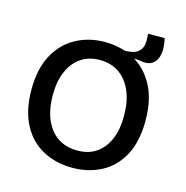

<svg xmlns="http://www.w3.org/2000/svg" viewBox="-95 -700 776 802"><g transform="rotate(15 293.0 -298.5)"><path d="M443 -493 378 -497 367 -516Q411 -516 428.5 -530Q446 -544 448.5 -565Q451 -586 448 -610H520Q529 -571 524 -542Q519 -513 499 -499Q479 -485 443 -493ZM287 13Q215 13 158.5 -17.5Q102 -48 70 -109Q38 -170 38 -259Q38 -349 70.5 -409Q103 -469 159 -499.5Q215 -530 284 -530Q355 -530 411 -499Q467 -468 499.5 -407Q532 -346 532 -256Q532 -166 500 -106Q468 -46 412 -16.5Q356 13 287 13ZM288 -62Q336 -62 369.5 -84.5Q403 -107 421.5 -149.5Q440 -192 440 -252Q440 -314 421 -358.5Q402 -403 367 -427.5Q332 -452 283 -452Q236 -452 202 -429Q168 -406 149 -363Q130 -320 130 -260Q130 -168 172 -115Q214 -62 288 -62Z"/></g></svg>

Font: Bricolage Grotesque 72pt
Style: Regular
Weight: 400
Version: Version 1.001;gftools[0.9.33.dev8+g029e19f]